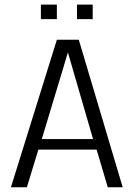

<svg xmlns="http://www.w3.org/2000/svg" viewBox="-20 -796 568 816"><path d="M221.7 -776.4V-714.8H153.8V-776.4ZM374 -776.4V-714.8H307.1V-776.4ZM375.5 -205.1 268.6 -573.2 157.7 -205.1ZM438 0 390.6 -160.2H143.1L94.2 0H26.4L221.7 -627H314.9L501.5 0Z"/></svg>

Font: Anaheim
Style: Regular
Weight: 400
Designer: vernon adams
Foundry: vernon adams
Version: Version 1.002; ttfautohint (v0.93.5-3d13) -l 8 -r 50 -G 200 